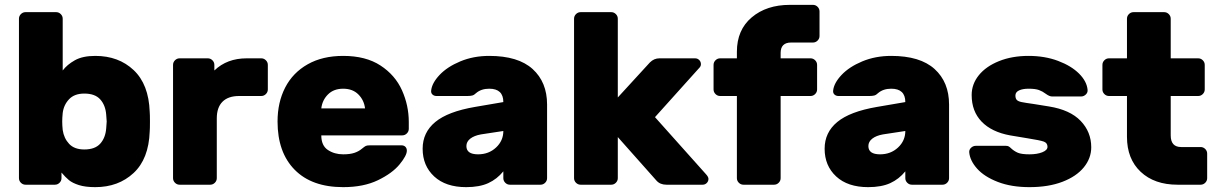

<svg xmlns="http://www.w3.org/2000/svg" viewBox="-20 -760 5014 790"><path d="M597 -260Q597 -229 596 -219Q592 -106 529.5 -48Q467 10 372 10Q331 10 304.5 1.5Q278 -7 263.5 -19Q249 -31 233 -50V-27Q233 -16 225 -8Q217 0 206 0H85Q74 0 66 -8Q58 -16 58 -27V-683Q58 -694 66 -702Q74 -710 85 -710H211Q222 -710 230 -702Q238 -694 238 -683V-470Q256 -494 288 -512Q320 -530 372 -530Q468 -530 530 -471.5Q592 -413 596 -300Q597 -290 597 -260ZM238 -295Q236 -275 236 -260Q236 -245 238 -225Q243 -191 264.5 -168Q286 -145 327 -145Q371 -145 392.5 -169Q414 -193 417 -232Q419 -252 419 -260Q419 -268 417 -288Q414 -327 392.5 -351Q371 -375 327 -375Q286 -375 264 -351.5Q242 -328 238 -295Z M1082 -493V-392Q1082 -381 1074 -373Q1066 -365 1055 -365H964Q919 -365 895.5 -341.5Q872 -318 872 -273V-27Q872 -16 864 -8Q856 0 845 0H719Q708 0 700 -8Q692 -16 692 -27V-493Q692 -504 700 -512Q708 -520 719 -520H835Q846 -520 854 -512Q862 -504 862 -493V-470Q914 -520 995 -520H1055Q1066 -520 1074 -512Q1082 -504 1082 -493Z M1392 -125Q1420 -125 1438 -131Q1456 -137 1469 -148Q1480 -157 1485 -159.5Q1490 -162 1502 -162H1632Q1642 -162 1648 -156Q1654 -150 1654 -140Q1654 -120 1624 -83.5Q1594 -47 1535 -18.5Q1476 10 1392 10Q1263 10 1192.5 -61.5Q1122 -133 1122 -260Q1122 -339 1153.5 -400Q1185 -461 1246 -495.5Q1307 -530 1392 -530Q1485 -530 1545.5 -490.5Q1606 -451 1634 -388.5Q1662 -326 1662 -258V-230Q1662 -219 1654 -211Q1646 -203 1635 -203H1302Q1302 -161 1329 -143Q1356 -125 1392 -125ZM1482 -314Q1478 -348 1454.5 -371.5Q1431 -395 1392 -395Q1353 -395 1329.5 -371.5Q1306 -348 1302 -314Z M2051 -340Q2051 -395 1993 -395Q1960 -395 1939 -377Q1931 -369 1923 -367Q1915 -365 1903 -365H1776Q1766 -365 1759.5 -371Q1753 -377 1754 -387Q1757 -418 1788.5 -451.5Q1820 -485 1874 -507.5Q1928 -530 1993 -530Q2112 -530 2171.5 -476Q2231 -422 2231 -330V-27Q2231 -16 2223 -8Q2215 0 2204 0H2078Q2067 0 2059 -8Q2051 -16 2051 -27V-55Q2025 -23 1989 -6.5Q1953 10 1898 10Q1814 10 1766.5 -34Q1719 -78 1719 -148Q1719 -215 1771 -258Q1823 -301 1934 -320ZM1959 -207Q1931 -202 1915 -189.5Q1899 -177 1899 -159Q1899 -125 1947 -125Q1991 -125 2021 -153Q2051 -181 2051 -221Z M2654 -503Q2671 -520 2693 -520H2840Q2850 -520 2857 -513Q2864 -506 2864 -496Q2864 -491 2862 -487Q2860 -483 2853 -476L2675 -278L2885 -43Q2895 -32 2895 -24Q2895 -14 2888 -7Q2881 0 2871 0H2722Q2696 0 2681 -17L2522 -196V-27Q2522 -16 2514 -8Q2506 0 2495 0H2369Q2358 0 2350 -8Q2342 -16 2342 -27V-683Q2342 -694 2350 -702Q2358 -710 2369 -710H2495Q2506 -710 2514 -702Q2522 -694 2522 -683V-359Z M3315 -520Q3326 -520 3334 -512Q3342 -504 3342 -493V-392Q3342 -381 3334 -373Q3326 -365 3315 -365H3192V-27Q3192 -16 3184 -8Q3176 0 3165 0H3039Q3028 0 3020 -8Q3012 -16 3012 -27V-365H2943Q2932 -365 2924 -373Q2916 -381 2916 -392V-493Q2916 -504 2924 -512Q2932 -520 2943 -520H3012V-547Q3012 -637 3073 -688.5Q3134 -740 3230 -740H3325Q3336 -740 3344 -732Q3352 -724 3352 -713V-612Q3352 -601 3344 -593Q3336 -585 3325 -585H3235Q3192 -585 3192 -542V-520Z M3705 -340Q3705 -395 3647 -395Q3614 -395 3593 -377Q3585 -369 3577 -367Q3569 -365 3557 -365H3430Q3420 -365 3413.5 -371Q3407 -377 3408 -387Q3411 -418 3442.5 -451.5Q3474 -485 3528 -507.5Q3582 -530 3647 -530Q3766 -530 3825.5 -476Q3885 -422 3885 -330V-27Q3885 -16 3877 -8Q3869 0 3858 0H3732Q3721 0 3713 -8Q3705 -16 3705 -27V-55Q3679 -23 3643 -6.5Q3607 10 3552 10Q3468 10 3420.5 -34Q3373 -78 3373 -148Q3373 -215 3425 -258Q3477 -301 3588 -320ZM3613 -207Q3585 -202 3569 -189.5Q3553 -177 3553 -159Q3553 -125 3601 -125Q3645 -125 3675 -153Q3705 -181 3705 -221Z M3978 -369Q3978 -414 4007.5 -450.5Q4037 -487 4090.5 -508.5Q4144 -530 4212 -530Q4279 -530 4333.5 -509.5Q4388 -489 4420 -457Q4452 -425 4455 -390Q4456 -379 4447.5 -371Q4439 -363 4428 -363H4309Q4298 -363 4283 -374Q4270 -384 4255 -389.5Q4240 -395 4212 -395Q4188 -395 4173 -388Q4158 -381 4158 -367Q4158 -355 4163.5 -349Q4169 -343 4183.5 -340Q4198 -337 4234 -332L4296 -322Q4383 -308 4426.5 -262.5Q4470 -217 4470 -154Q4470 -109 4439.5 -71.5Q4409 -34 4351.5 -12Q4294 10 4216 10Q4141 10 4085.5 -11.5Q4030 -33 4000.5 -66Q3971 -99 3968 -133Q3967 -144 3975.5 -152Q3984 -160 3995 -160H4119Q4126 -160 4130.5 -157.5Q4135 -155 4141 -149Q4153 -138 4168 -131.5Q4183 -125 4216 -125Q4247 -125 4268.5 -133.5Q4290 -142 4290 -156Q4290 -172 4274.5 -177.5Q4259 -183 4208 -191L4136 -203Q4060 -217 4019 -259.5Q3978 -302 3978 -369Z M4840 -155H4920Q4931 -155 4939 -147Q4947 -139 4947 -128V-27Q4947 -16 4939 -8Q4931 0 4920 0H4825Q4730 0 4673.5 -53Q4617 -106 4617 -197V-365H4543Q4532 -365 4524 -373Q4516 -381 4516 -392V-493Q4516 -504 4524 -512Q4532 -520 4543 -520H4617V-683Q4617 -694 4625 -702Q4633 -710 4644 -710H4770Q4781 -710 4789 -702Q4797 -694 4797 -683V-520H4910Q4921 -520 4929 -512Q4937 -504 4937 -493V-392Q4937 -381 4929 -373Q4921 -365 4910 -365H4797V-203Q4797 -155 4840 -155Z"/></svg>

Font: Rubik
Style: Regular
Weight: 700
Designer: Hubert & Fischer
Foundry: Hubert & Fischer
Version: Version 1.100